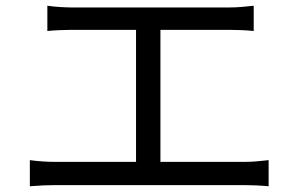

<svg xmlns="http://www.w3.org/2000/svg" viewBox="-20 -689 1040 669"><path d="M145 -669Q165 -666 189.5 -664.5Q214 -663 229 -663H779Q802 -663 824 -665Q846 -667 864 -669V-581Q845 -583 822.5 -584Q800 -585 779 -585H229Q215 -585 189.5 -584Q164 -583 145 -581ZM454 -82V-619H539V-82ZM84 -131Q106 -128 128.5 -126.5Q151 -125 172 -125H833Q856 -125 876.5 -127Q897 -129 916 -131V-40Q896 -42 872 -43Q848 -44 833 -44H172Q152 -44 129.5 -43Q107 -42 84 -40Z"/></svg>

Font: Farlight84_Sys_V01
Style: Regular
Weight: 400
Designer: Ryoko NISHIZUKA  (kana, bopomofo & ideographs); Paul D. Hunt (Latin, Greek & Cyrillic); Sandoll Communications , Soo-you
Foundry: Adobe
Version: Version 2.004;October 29, 2024;FontCreator 14.0.0.2814 64-bi